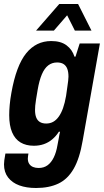

<svg xmlns="http://www.w3.org/2000/svg" viewBox="-31 -744 519 959"><path d="M149 195Q101 195 65.5 182Q30 169 9.5 142.5Q-11 116 -11 77Q-11 69 -9.5 56.5Q-8 44 -4 23H111Q110 30 109 36.5Q108 43 108 48Q108 64 115 74.5Q122 85 134 90Q146 95 162 95Q188 95 206.5 81.5Q225 68 237.5 42.5Q250 17 256 -19Q260 -36 262.5 -53Q265 -70 269 -86H263Q249 -64 230 -48Q211 -32 188 -24Q165 -16 138 -16Q99 -16 71.5 -32.5Q44 -49 29.5 -83Q15 -117 15 -169Q15 -192 17.5 -220Q20 -248 26 -281Q50 -416 99.5 -477.5Q149 -539 225 -539Q273 -539 301.5 -517.5Q330 -496 341 -461H346L367 -527H468L382 -42Q367 47 337 99Q307 151 260.5 173Q214 195 149 195ZM200 -127Q219 -127 234.5 -135.5Q250 -144 262.5 -161.5Q275 -179 284 -204.5Q293 -230 299 -265Q303 -293 305.5 -311Q308 -329 309.5 -340.5Q311 -352 311 -361Q311 -385 305 -400.5Q299 -416 286.5 -424Q274 -432 254 -432Q229 -432 210 -417.5Q191 -403 178 -372.5Q165 -342 157 -295Q152 -266 149 -247Q146 -228 145 -216.5Q144 -205 144 -195Q144 -172 150 -157Q156 -142 168.5 -134.5Q181 -127 200 -127ZM149 -591 265 -724H359L426 -591H343L287 -702H334L238 -591Z"/></svg>

Font: Archivo Condensed
Style: Bold Italic
Weight: 700
Width: 3
Italic angle: -10°
Designer: Hector Gatti
Foundry: Omnibus-Type
Version: Version 2.001